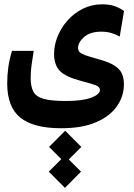

<svg xmlns="http://www.w3.org/2000/svg" viewBox="-20 -423 626 898"><path d="M266.1 176.8Q136.7 176.8 75.2 127.2Q13.7 77.6 13.7 -32.7Q13.7 -70.3 18.8 -107.7Q23.9 -145 36.1 -185.1H137.7Q131.3 -143.6 127.4 -117.4Q123.5 -91.3 123.5 -58.1Q123.5 -17.1 136.5 6.3Q149.4 29.8 185.1 39.6Q220.7 49.3 287.6 49.3Q366.2 49.3 406.7 33.9Q447.3 18.6 447.3 -2.4Q447.3 -16.6 428 -24.2Q408.7 -31.7 359.4 -44.4Q285.2 -64 259 -92.3Q232.9 -120.6 232.9 -170.4Q232.9 -211.9 249.5 -252.9Q266.1 -293.9 296.4 -327.9Q326.7 -361.8 367.9 -382.3Q409.2 -402.8 458.5 -402.8Q492.2 -402.8 516.4 -394.3Q540.5 -385.7 560.1 -371.6L540 -252Q522.9 -261.7 501.7 -268.3Q480.5 -274.9 454.1 -274.9Q401.4 -274.9 373.3 -249.8Q345.2 -224.6 345.2 -199.7Q345.2 -187.5 351.8 -179.9Q358.4 -172.4 378.4 -165Q398.4 -157.7 439 -146.5Q490.2 -132.8 516.1 -115.7Q542 -98.6 550.8 -77.4Q559.6 -56.2 559.6 -28.8Q559.6 26.4 527.3 73.2Q495.1 120.1 429.9 148.4Q364.7 176.8 266.1 176.8ZM283.7 455.6 208 379.9 266.6 321.3 209.5 264.2 284.7 188.5 360.4 264.2 301.8 322.8 358.9 379.9Z"/></svg>

Font: Cascadia Mono PL SemiBold
Style: Regular
Weight: 600
Monospace: yes
Designer: Aaron Bell
Foundry: Saja Typeworks
Version: Version 2404.023; ttfautohint (v1.8.4)